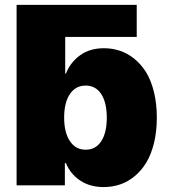

<svg xmlns="http://www.w3.org/2000/svg" viewBox="-20 -747 685 774"><path d="M531.2 -727.3V-598H242.9V-450.3H245.7Q263.1 -495 302.4 -523.8Q341.6 -552.6 399.1 -552.6Q432.2 -552.6 462.7 -542.6Q493.3 -532.7 520.8 -510.7Q548.3 -488.6 568.4 -456.7Q588.4 -424.7 600.3 -377.5Q612.2 -330.3 612.2 -272.7Q612.2 -217.3 601 -171.2Q589.8 -125 570.1 -92.3Q550.4 -59.7 523.4 -37.1Q496.4 -14.6 464.8 -3.7Q433.2 7.1 397.7 7.1Q342.3 7.1 302.9 -19.4Q263.5 -45.8 245.7 -89.5H241.5V0H46.9V-727.3ZM238.6 -272.7Q238.6 -213.1 261.7 -178.3Q284.8 -143.5 325.3 -143.5Q365.8 -143.5 388.1 -177.7Q410.5 -212 410.5 -272.7Q410.5 -333.5 388.1 -367.7Q365.8 -402 325.3 -402Q284.8 -402 261.7 -367.7Q238.6 -333.5 238.6 -272.7Z"/></svg>

Font: Karasuma Gothic
Style: Black
Weight: 900
Designer: Rasmus Andersson / Ryoko Nishizuka
Foundry: Genbu
Version: Version 1.00